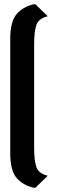

<svg xmlns="http://www.w3.org/2000/svg" viewBox="-20 -757 313 956"><path d="M31 6Q31 96 65.5 132.5Q100 169 155 179L217.8 118.2Q173.8 107.2 161.9 76.7Q150 46.2 150 -22.8V-535.2Q150 -604.2 161.9 -634.7Q173.8 -665.2 217.8 -676.2L155 -737Q100 -727 65.5 -690Q31 -653 31 -563Z"/></svg>

Font: Secuela Light
Style: Regular
Weight: 300
Designer: Fernando Haro
Foundry: deFharo
Version: Version 1.708